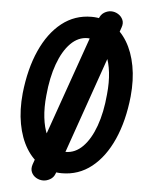

<svg xmlns="http://www.w3.org/2000/svg" viewBox="-69 -1116 986 1241"><g transform="rotate(5 424.0 -496.0)"><path d="M374 10Q299.5 10 240 -26Q180.5 -62 140.5 -128Q100.5 -194 83.8 -284.2Q67 -374.5 77.5 -482.5Q94.5 -642.5 148 -762Q201.5 -881.5 285.5 -947.8Q369.5 -1014 478 -1014Q552.5 -1014 612 -978.2Q671.5 -942.5 711.5 -876.8Q751.5 -811 768.2 -721Q785 -631 774.5 -523Q758 -363 704.5 -243Q651 -123 567 -56.5Q483 10 374 10ZM231 -482.5Q223 -403.5 230.5 -338.8Q238 -274 259 -227Q280 -180 312.5 -154.8Q345 -129.5 387 -129.5Q449 -129.5 498 -179Q547 -228.5 579 -317.2Q611 -406 621 -523Q629 -601.5 621.5 -666Q614 -730.5 593 -777.2Q572 -824 539.5 -849.2Q507 -874.5 465 -874.5Q403.5 -874.5 354.5 -825Q305.5 -775.5 273.5 -687.2Q241.5 -599 231 -482.5ZM258 67Q233.5 67 212.2 54.5Q191 42 181.5 20Q172 -2 181.5 -30.5L523.5 -1002.5Q533.5 -1033 556 -1046.8Q578.5 -1060.5 601.5 -1060.5Q625 -1060.5 646.2 -1047.8Q667.5 -1035 677.5 -1012.8Q687.5 -990.5 677 -962L335 15.5Q325.5 41.5 303 54.2Q280.5 67 258 67Z"/></g></svg>

Font: Edu SA Hand
Style: Regular
Weight: 400
Designer: Tina and Corey Anderson, Eben Sorkin, Mirko Velimirovic
Foundry: Google for Education
Version: Version 2.000